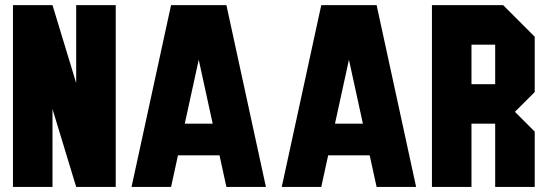

<svg xmlns="http://www.w3.org/2000/svg" viewBox="-20 -739 2165 759"><path d="M187.5 0H31.2V-718.8H187.5L281.2 -410.6V-718.8H437.5V0H281.2L187.5 -308.1Z M875 -718.8 1031.2 0H875L847.7 -125H683.6L656.2 0H500L656.2 -718.8ZM820.8 -250 765.6 -502.9 710.4 -250Z M1468.8 -718.8 1625 0H1468.8L1441.4 -125H1277.3L1250 0H1093.8L1250 -718.8ZM1414.6 -250 1359.4 -502.9 1304.2 -250Z M2093.8 -375 2015.6 -296.9 2093.8 -218.8V0H1937.5V-250H1843.8V0H1687.5V-718.8H1968.8L2093.8 -593.8ZM1937.5 -406.2V-562.5H1843.8V-406.2Z"/></svg>

Font: Signwood
Style: Regular
Weight: 400
Designer: GGBotNet
Foundry: GGBotNet
Version: 0.95